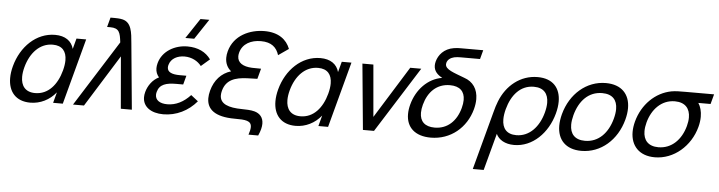

<svg xmlns="http://www.w3.org/2000/svg" viewBox="-55 -1059 5883 1570"><g transform="rotate(5 2886.0 -274.0)"><path d="M538.3 -540 515.2 -453.5C497.8 -517.5 444.9 -555 362.4 -555C207.4 -555 83.5 -432.5 40 -270C30.6 -235.1 26 -202 26 -171.5C26 -60.9 87.2 15 207.1 15C289.1 15 364.8 -23 417.2 -88L393.7 0H473.2L617.8 -540ZM240 -66.5C158.7 -66.5 122.8 -116.8 122.8 -189.9C122.8 -214.4 126.8 -241.4 134.5 -270C166.8 -390.5 244.5 -473.5 350 -473.5C428.3 -473.5 463.7 -427.6 463.7 -355.1C463.7 -329.8 459.4 -301.4 451.1 -270.5C419.4 -152 347 -66.5 240 -66.5Z M557 0H647L912.8 -426.5L949.5 0H1040L988.7 -540C980.8 -628 975 -711 899.9 -729C877.8 -734.5 847.5 -735 835 -735H800.5L779.4 -656.5H804.9C879.9 -656.5 888 -619.5 897.7 -540Z M1607 -787.5H1534.5L1424.8 -622.5H1497.3ZM1513.3 -161.5C1458.3 -102 1394.6 -69.5 1324.6 -69.5C1262.6 -69.5 1226.2 -95.1 1226.2 -138.4C1226.2 -146.1 1227.3 -154.3 1229.7 -163C1246.7 -226.5 1301.3 -242 1384.3 -242H1440.3L1460 -315.5H1404.5C1343.8 -315.5 1303.3 -330.6 1303.3 -370.5C1303.3 -376.6 1304.2 -383.2 1306.1 -390.5C1321 -446 1375.2 -471 1431.7 -471C1491.7 -471 1541.7 -443 1570.5 -405L1640.7 -465.5C1600.5 -522.5 1535.2 -555 1448.7 -555C1344.7 -555 1243.6 -498.5 1216.5 -397.5C1212.6 -382.8 1210.6 -369 1210.6 -356C1210.6 -327.5 1220 -303.1 1238.2 -282.5C1186 -257.5 1150.2 -206 1136.3 -154C1132.2 -138.8 1130.2 -124.5 1130.2 -111.1C1130.2 -31.2 1199.6 15 1298.5 15C1405.5 15 1503 -33.5 1572 -115.5Z M2008 120H2087.5C2105.4 80.7 2113.2 48.1 2113.2 21.3C2113.2 -31.4 2083.1 -61.2 2041.3 -73.5C2010.2 -82.5 1965.8 -83 1938 -83.5C1824.5 -84.4 1754.8 -110.1 1754.8 -181.1C1754.8 -192.6 1756.6 -205.2 1760.3 -219C1784.7 -310 1857.7 -334.5 1958.3 -338.5C2030.5 -341 2031.5 -341 2040.5 -341L2063.3 -426C2054.3 -426 2008.3 -426 1988.5 -427C1913.9 -430.4 1869 -458.6 1869 -511.4C1869 -520.8 1870.4 -531 1873.3 -542C1893.2 -616 1961.9 -650.5 2042.9 -650.5C2130.4 -650.5 2172.7 -610.5 2192.1 -548.5L2276.3 -607C2247.5 -682.5 2180 -735 2065.5 -735C1945 -735 1815.3 -678 1779.5 -544.5C1774.3 -525.2 1771.9 -507.2 1771.9 -490.5C1771.9 -444.3 1790.5 -408.1 1821.4 -383.5C1741.4 -359.5 1687 -298 1663.8 -211.5C1657.8 -189 1654.6 -167.8 1654.6 -148.2C1654.6 -58 1721.1 0 1884.1 0C1972.2 0 2021.5 3.6 2021.5 57.1C2021.5 73.2 2017.1 93.7 2008 120Z M2715.8 -540 2692.7 -453.5C2675.3 -517.5 2622.4 -555 2539.9 -555C2384.9 -555 2261 -432.5 2217.5 -270C2208.1 -235.1 2203.5 -202 2203.5 -171.5C2203.5 -60.9 2264.7 15 2384.6 15C2466.6 15 2542.3 -23 2594.7 -88L2571.2 0H2650.7L2795.3 -540ZM2417.5 -66.5C2336.2 -66.5 2300.3 -116.8 2300.3 -189.9C2300.3 -214.4 2304.3 -241.4 2312 -270C2344.3 -390.5 2422 -473.5 2527.5 -473.5C2605.8 -473.5 2641.2 -427.6 2641.2 -355.1C2641.2 -329.8 2636.9 -301.4 2628.6 -270.5C2596.9 -152 2524.5 -66.5 2417.5 -66.5Z M2936.7 0H3027.7L3368.3 -540H3277.8L3012.6 -113.5L2975.3 -540H2885.3Z M3723.3 -497.5C3638 -530.6 3566.8 -550.1 3566.8 -594.2C3566.8 -598.1 3567.3 -602.2 3568.5 -606.5C3575.7 -633.5 3599.5 -649.5 3628.9 -656.5C3644.3 -660 3661.6 -661 3682.1 -661H3840.1L3859.9 -735H3681.9C3659.4 -735 3640.9 -735 3619.8 -731C3537.4 -718 3494.9 -662 3480.9 -610C3477.7 -598 3476.2 -586.9 3476.2 -576.6C3476.2 -530.8 3506 -501.3 3545.7 -480.5C3428.1 -461.5 3337.4 -365.5 3304.2 -241.5C3296.5 -212.9 3292.8 -186.1 3292.8 -161.3C3292.8 -53.4 3364.3 14.5 3494.1 14.5C3656.6 14.5 3784.9 -93 3826.6 -248.5C3834.4 -277.7 3838.2 -305.3 3838.2 -330.8C3838.2 -412.5 3798.6 -472.7 3723.3 -497.5ZM3518.7 -70C3437.8 -70 3397.2 -110.9 3397.2 -181.4C3397.2 -201.4 3400.5 -223.9 3407.1 -248.5C3435.9 -356 3507.3 -426.5 3614.3 -426.5C3696 -426.5 3736.1 -385.3 3736.1 -315.7C3736.1 -295.8 3732.8 -273.7 3726.3 -249.5C3697.3 -141 3624.7 -70 3518.7 -70Z M3859.5 240H3949L4030.3 -63.5C4051.7 -16.5 4103.8 15 4178.3 15C4329.3 15 4453.2 -108 4497 -271.5C4506.4 -306.5 4511.2 -339.7 4511.2 -370.2C4511.2 -480 4449.8 -555 4323 -555C4181 -555 4068.3 -461 4016.3 -328.5C4005.4 -302.5 3996.5 -271.5 3986.9 -235.5ZM4189.6 -66.5C4109.5 -66.5 4073 -113.2 4073 -186.9C4073 -212.1 4077.2 -240.4 4085.4 -271C4117.4 -390.5 4189.7 -473.5 4298.7 -473.5C4380.7 -473.5 4418.4 -426.2 4418.4 -352C4418.4 -327.7 4414.3 -300.4 4406.4 -271C4374.7 -152.5 4297.1 -66.5 4189.6 -66.5Z M4730.1 15C4890.6 15 5021.7 -101 5067.1 -270.5C5076.2 -304.4 5080.7 -336.4 5080.7 -365.6C5080.7 -480.4 5011.9 -555 4882.9 -555C4724.4 -555 4592.1 -440 4546.6 -270.5C4537.5 -236.3 4533 -204.2 4533 -174.8C4533 -59.8 4601.6 15 4730.1 15ZM4752.8 -69.5C4669.7 -69.5 4629.4 -115.4 4629.4 -191.2C4629.4 -214.9 4633.4 -241.5 4641.1 -270.5C4672.8 -388.5 4747.2 -470.5 4860.2 -470.5C4944.3 -470.5 4984.4 -425 4984.4 -349.8C4984.4 -326.1 4980.4 -299.5 4972.6 -270.5C4940.7 -151.5 4864.3 -69.5 4752.8 -69.5Z M5771.9 -540H5541.4C5495.4 -540 5454.9 -540 5422.7 -534C5291.2 -509.5 5184.9 -404 5147.1 -263C5138.9 -232.4 5134.9 -203.3 5134.9 -176.2C5134.9 -62.6 5205.5 15 5332.6 15C5489.6 15 5624.9 -103.5 5667.6 -263C5675.7 -292.9 5679.5 -321.5 5679.5 -347.9C5679.5 -392 5668.8 -430.2 5649.7 -459H5750.2ZM5355.3 -69.5C5272.7 -69.5 5231.2 -116.1 5231.2 -191.1C5231.2 -212.8 5234.7 -236.9 5241.6 -263C5270.5 -370.7 5346.9 -455.5 5457.7 -455.5C5458.1 -455.5 5458.4 -455.5 5458.7 -455.5C5543 -455.1 5583.3 -406.7 5583.3 -333.2C5583.3 -311.7 5579.9 -288.2 5573.1 -263C5542.9 -150 5464.8 -69.5 5355.3 -69.5Z"/></g></svg>

Font: Manrope
Style: MediumItalic
Weight: 500
Italic angle: -15°
Designer: Mikhail Sharanda
Foundry: Mikhail Sharanda
Version: Version 4.502;hotconv 1.0.109;makeotfexe 2.5.65596